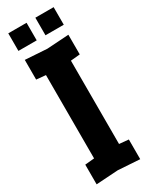

<svg xmlns="http://www.w3.org/2000/svg" viewBox="-223 -900 737 946"><g transform="rotate(-30 145.0 -427.0)"><path d="M21 4V-108L74 -113V-587L21 -592V-704L145 -696L269 -704V-592L216 -587V-113L269 -108V4L145 -4ZM16 -758V-858H120V-758ZM170 -758V-858H274V-758Z"/></g></svg>

Font: Tektur Condensed SemiBold
Style: Regular
Weight: 600
Width: 3
Designer: Adam Jagosz
Foundry: Adam Jagosz
Version: Version 1.005;gftools[0.9.30]